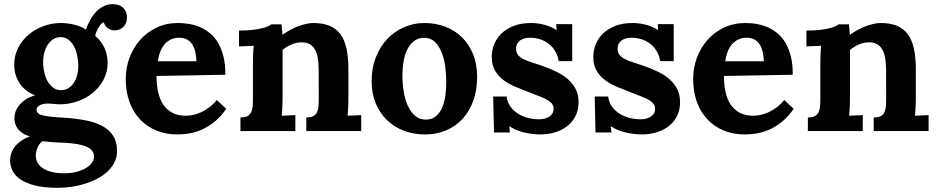

<svg xmlns="http://www.w3.org/2000/svg" viewBox="-20 -626 4474 917"><path d="M284.7 55.7Q273.4 55.2 260.3 54.7Q247.1 54.2 233.6 53.2Q220.2 52.2 207 51Q193.8 49.8 183.1 47.9Q166.5 60.5 158.7 80.1Q150.9 99.6 150.9 117.2Q150.9 136.7 160.2 152.3Q169.4 168 187 179Q204.6 189.9 229.2 195.8Q253.9 201.7 284.7 201.7Q319.8 201.7 346.9 194.3Q374 187 392.3 175.5Q410.6 164.1 419.9 149.9Q429.2 135.7 429.2 121.6Q429.2 90.8 394 75Q358.9 59.1 284.7 55.7ZM270 -448.7Q250 -448.7 234.6 -439Q219.2 -429.2 208.3 -412.8Q197.3 -396.5 191.7 -375Q186 -353.5 186 -330.6Q186 -304.2 191.7 -279.8Q197.3 -255.4 208 -236.6Q218.8 -217.8 234.9 -206.5Q251 -195.3 271.5 -195.3Q291.5 -195.3 306.9 -205.1Q322.3 -214.8 332.8 -231Q343.3 -247.1 348.6 -267.3Q354 -287.6 354 -308.1Q354 -334.5 348.9 -359.6Q343.8 -384.8 333.3 -404.5Q322.8 -424.3 306.9 -436.5Q291 -448.7 270 -448.7ZM524.4 -481Q517.1 -481 509 -484.1Q501 -487.3 494.1 -492.4Q487.3 -497.6 482.4 -504.6Q477.5 -511.7 476.1 -519.5Q469.2 -518.1 462.4 -510.7Q455.6 -503.4 450 -493.7Q444.3 -483.9 440.2 -473.4Q436 -462.9 434.6 -455.1Q463.9 -430.2 479 -397.2Q494.1 -364.3 494.1 -326.2Q494.1 -282.7 475.1 -246.3Q456.1 -210 424.6 -183.6Q393.1 -157.2 352.1 -142.6Q311 -127.9 267.1 -127.9Q253.4 -127.9 237.5 -129.6Q221.7 -131.3 206.5 -131.3Q184.6 -131.3 169.7 -123.3Q154.8 -115.2 154.8 -101.1Q154.8 -91.8 161.6 -85.4Q168.5 -79.1 183.6 -75.2Q198.7 -71.3 223.1 -68.6Q247.6 -65.9 282.7 -64Q340.3 -60.5 387.5 -51.5Q434.6 -42.5 468.3 -24.4Q502 -6.3 520.5 22.7Q539.1 51.8 539.1 95.2Q539.1 123.5 527.3 147.7Q515.6 171.9 495.4 191.4Q475.1 210.9 447.5 225.8Q419.9 240.7 388.7 250.7Q357.4 260.7 323.5 265.9Q289.6 271 256.3 271Q191.4 271 147.7 260Q104 249 77.4 230.7Q50.8 212.4 39.6 189Q28.3 165.5 28.3 140.1Q28.3 124.5 33 108.4Q37.6 92.3 48.6 77.4Q59.6 62.5 77.6 49.1Q95.7 35.6 123 25.4Q102.5 19.5 88.4 10.3Q74.2 1 65.4 -10.5Q56.6 -22 52.7 -35.4Q48.8 -48.8 48.8 -63Q48.8 -75.7 53.7 -90.8Q58.6 -106 70.1 -121.1Q81.5 -136.2 100.1 -149.2Q118.7 -162.1 146.5 -170.4V-171.4Q124.5 -179.7 106.4 -193.4Q88.4 -207 75.4 -225.6Q62.5 -244.1 55.2 -267.1Q47.9 -290 47.9 -316.9Q47.9 -360.8 66.7 -397.5Q85.4 -434.1 116.7 -460.4Q147.9 -486.8 188 -501.5Q228 -516.1 270.5 -516.1Q283.7 -516.1 299.3 -514.4Q314.9 -512.7 331.1 -509Q347.2 -505.4 362.3 -499.5Q377.4 -493.7 390.1 -484.9Q398.4 -507.8 410.2 -529.5Q421.9 -551.3 437.7 -568.4Q453.6 -585.4 473.4 -595.7Q493.2 -606 517.1 -606Q550.8 -606 568.6 -588.4Q586.4 -570.8 586.4 -541.5Q586.4 -532.2 583.5 -521.7Q580.6 -511.2 573.5 -502.2Q566.4 -493.2 554.4 -487.1Q542.5 -481 524.4 -481Z M835.4 -445.8Q813.5 -445.8 796.1 -437.5Q778.8 -429.2 766.1 -414.6Q753.4 -399.9 745.4 -379.2Q737.3 -358.4 733.9 -333.5H918Q917 -364.3 910.6 -385.7Q904.3 -407.2 893.3 -420.7Q882.3 -434.1 867.7 -439.9Q853 -445.8 835.4 -445.8ZM1056.2 -269 727.5 -263.2Q727.5 -222.2 735.1 -187.3Q742.7 -152.3 759.3 -127.2Q775.9 -102.1 802.7 -87.6Q829.6 -73.2 868.7 -73.2Q883.8 -73.2 902.3 -77.1Q920.9 -81.1 940.2 -89.8Q959.5 -98.6 979 -113Q998.5 -127.4 1015.6 -148.4L1060.5 -106Q1033.7 -67.4 1003.4 -43.5Q973.1 -19.5 942.6 -6.3Q912.1 6.8 882.6 11.5Q853 16.1 827.6 16.1Q772.5 16.1 727.1 -2.4Q681.6 -21 648.9 -55.7Q616.2 -90.3 598.4 -139.2Q580.6 -188 580.6 -249Q580.6 -301.8 598.4 -349.9Q616.2 -397.9 648.9 -435.1Q681.6 -472.2 727.8 -494.1Q773.9 -516.1 830.6 -516.1Q858.4 -516.1 886 -511.2Q913.6 -506.3 938.7 -494.9Q963.9 -483.4 985.6 -464.8Q1007.3 -446.3 1022.9 -418.9Q1038.6 -391.6 1047.6 -354.5Q1056.6 -317.4 1056.2 -269Z M1644 -160.6Q1644 -153.3 1643.8 -143.1Q1643.6 -132.8 1643.1 -121.1Q1642.6 -109.4 1641.8 -96.9Q1641.1 -84.5 1640.1 -73.2L1705.1 -76.2V0H1442.9V-64.9Q1463.9 -64.9 1475.8 -71.3Q1487.8 -77.6 1493.7 -89.4Q1499.5 -101.1 1501 -117.4Q1502.4 -133.8 1502.4 -153.8L1502 -296.4Q1501.5 -362.3 1481.9 -393.1Q1462.4 -423.8 1420.9 -423.8Q1395 -423.8 1370.8 -413.1Q1346.7 -402.3 1329.6 -387.2V-160.6Q1329.6 -153.3 1329.3 -143.1Q1329.1 -132.8 1328.6 -121.1Q1328.1 -109.4 1327.4 -96.9Q1326.7 -84.5 1325.7 -73.2L1390.6 -76.2V0H1128.4V-64.9Q1149.4 -64.9 1161.4 -71.3Q1173.3 -77.6 1179.2 -89.4Q1185.1 -101.1 1186.5 -117.4Q1188 -133.8 1188 -153.8V-322.3Q1188 -340.3 1188.7 -362.5Q1189.5 -384.8 1191.9 -407.2L1121.6 -404.3V-480Q1156.2 -480 1182.9 -482.9Q1209.5 -485.8 1228.3 -490.2Q1247.1 -494.6 1258.5 -499.8Q1270 -504.9 1275.4 -509.8H1324.7L1329.1 -460.4H1330.6Q1345.2 -471.7 1364 -481.9Q1382.8 -492.2 1402.6 -499.8Q1422.4 -507.3 1441.2 -511.7Q1460 -516.1 1475.1 -516.1Q1521 -516.1 1553 -503.2Q1585 -490.2 1605.2 -463.4Q1625.5 -436.5 1634.8 -394.5Q1644 -352.5 1644 -294.9Z M2004.9 -445.8Q1975.6 -444.8 1956.1 -429Q1936.5 -413.1 1924.3 -387.7Q1912.1 -362.3 1907 -330.3Q1901.9 -298.3 1901.9 -265.6Q1901.9 -227.1 1908 -189.2Q1914.1 -151.4 1927.5 -121.6Q1940.9 -91.8 1962.2 -73.2Q1983.4 -54.7 2013.7 -54.7Q2043.5 -55.2 2062.3 -71.3Q2081.1 -87.4 2092 -113Q2103 -138.7 2107.2 -170.4Q2111.3 -202.1 2111.3 -234.4Q2111.3 -271.5 2106.2 -309.3Q2101.1 -347.2 2088.6 -377.4Q2076.2 -407.7 2055.9 -426.8Q2035.6 -445.8 2004.9 -445.8ZM2006.8 -516.1Q2060.5 -516.1 2106.7 -498.5Q2152.8 -481 2186.5 -447.8Q2220.2 -414.6 2239.5 -366.9Q2258.8 -319.3 2258.8 -259.3Q2258.8 -196.3 2240.5 -145.3Q2222.2 -94.2 2189.2 -58.3Q2156.2 -22.5 2110.4 -3.2Q2064.5 16.1 2009.8 16.1Q1955.6 16.1 1908.9 -1.7Q1862.3 -19.5 1828.1 -52.5Q1793.9 -85.4 1774.4 -132.6Q1754.9 -179.7 1754.9 -238.8Q1754.9 -300.8 1774.9 -352.1Q1794.9 -403.3 1829.3 -439.7Q1863.8 -476.1 1909.7 -496.1Q1955.6 -516.1 2006.8 -516.1Z M2399.9 -165Q2401.9 -142.1 2414.6 -122.1Q2427.2 -102.1 2447.8 -87.4Q2468.3 -72.8 2495.8 -64.5Q2523.4 -56.2 2555.2 -56.2Q2567.4 -56.2 2579.8 -59.1Q2592.3 -62 2602.1 -68.1Q2611.8 -74.2 2617.9 -83.5Q2624 -92.8 2624 -106Q2624 -120.1 2616.5 -130.1Q2608.9 -140.1 2594.2 -148.7Q2579.6 -157.2 2557.9 -165.5Q2536.1 -173.8 2507.8 -185.1Q2476.6 -197.3 2444.8 -210.2Q2413.1 -223.1 2387.2 -241.7Q2361.3 -260.3 2345 -287.4Q2328.6 -314.5 2328.6 -355Q2328.6 -383.8 2339.6 -412.6Q2350.6 -441.4 2373.5 -464.4Q2396.5 -487.3 2432.1 -501.7Q2467.8 -516.1 2517.1 -516.1Q2530.8 -516.1 2546.6 -514.2Q2562.5 -512.2 2578.6 -508.1Q2594.7 -503.9 2609.9 -497.6Q2625 -491.2 2637.2 -482.4H2638.2L2636.7 -510.7H2712.9V-334H2648.4Q2644 -359.9 2632.1 -380.6Q2620.1 -401.4 2602.1 -415.8Q2584 -430.2 2560.8 -438Q2537.6 -445.8 2510.7 -445.8Q2498 -445.8 2486.1 -442.9Q2474.1 -439.9 2464.8 -433.6Q2455.6 -427.2 2450.2 -417.2Q2444.8 -407.2 2444.8 -392.6Q2444.8 -375 2454.1 -363.5Q2463.4 -352.1 2480 -343.8Q2496.6 -335.4 2518.8 -328.4Q2541 -321.3 2566.9 -312.5Q2605 -299.3 2637.2 -283.7Q2669.4 -268.1 2692.9 -247.3Q2716.3 -226.6 2729.7 -200Q2743.2 -173.3 2743.2 -138.2Q2743.2 -99.1 2727.8 -70.1Q2712.4 -41 2687 -22Q2661.6 -2.9 2628.9 6.6Q2596.2 16.1 2561 16.1Q2539.6 16.1 2518.1 13.2Q2496.6 10.3 2477.1 5.1Q2457.5 0 2441.2 -7.3Q2424.8 -14.6 2413.1 -23.4H2412.1L2415.5 6.8H2339.4L2335.4 -165Z M2884.8 -165Q2886.7 -142.1 2899.4 -122.1Q2912.1 -102.1 2932.6 -87.4Q2953.1 -72.8 2980.7 -64.5Q3008.3 -56.2 3040 -56.2Q3052.2 -56.2 3064.7 -59.1Q3077.1 -62 3086.9 -68.1Q3096.7 -74.2 3102.8 -83.5Q3108.9 -92.8 3108.9 -106Q3108.9 -120.1 3101.3 -130.1Q3093.8 -140.1 3079.1 -148.7Q3064.5 -157.2 3042.7 -165.5Q3021 -173.8 2992.7 -185.1Q2961.4 -197.3 2929.7 -210.2Q2897.9 -223.1 2872.1 -241.7Q2846.2 -260.3 2829.8 -287.4Q2813.5 -314.5 2813.5 -355Q2813.5 -383.8 2824.5 -412.6Q2835.4 -441.4 2858.4 -464.4Q2881.3 -487.3 2917 -501.7Q2952.6 -516.1 3002 -516.1Q3015.6 -516.1 3031.5 -514.2Q3047.4 -512.2 3063.5 -508.1Q3079.6 -503.9 3094.7 -497.6Q3109.9 -491.2 3122.1 -482.4H3123L3121.6 -510.7H3197.8V-334H3133.3Q3128.9 -359.9 3116.9 -380.6Q3105 -401.4 3086.9 -415.8Q3068.8 -430.2 3045.7 -438Q3022.5 -445.8 2995.6 -445.8Q2982.9 -445.8 2970.9 -442.9Q2959 -439.9 2949.7 -433.6Q2940.4 -427.2 2935.1 -417.2Q2929.7 -407.2 2929.7 -392.6Q2929.7 -375 2939 -363.5Q2948.2 -352.1 2964.8 -343.8Q2981.4 -335.4 3003.7 -328.4Q3025.9 -321.3 3051.8 -312.5Q3089.8 -299.3 3122.1 -283.7Q3154.3 -268.1 3177.7 -247.3Q3201.2 -226.6 3214.6 -200Q3228 -173.3 3228 -138.2Q3228 -99.1 3212.6 -70.1Q3197.3 -41 3171.9 -22Q3146.5 -2.9 3113.8 6.6Q3081.1 16.1 3045.9 16.1Q3024.4 16.1 3002.9 13.2Q2981.4 10.3 2961.9 5.1Q2942.4 0 2926 -7.3Q2909.7 -14.6 2897.9 -23.4H2897L2900.4 6.8H2824.2L2820.3 -165Z M3545.4 -445.8Q3523.4 -445.8 3506.1 -437.5Q3488.8 -429.2 3476.1 -414.6Q3463.4 -399.9 3455.3 -379.2Q3447.3 -358.4 3443.8 -333.5H3627.9Q3627 -364.3 3620.6 -385.7Q3614.3 -407.2 3603.3 -420.7Q3592.3 -434.1 3577.6 -439.9Q3563 -445.8 3545.4 -445.8ZM3766.1 -269 3437.5 -263.2Q3437.5 -222.2 3445.1 -187.3Q3452.6 -152.3 3469.2 -127.2Q3485.8 -102.1 3512.7 -87.6Q3539.6 -73.2 3578.6 -73.2Q3593.8 -73.2 3612.3 -77.1Q3630.9 -81.1 3650.1 -89.8Q3669.4 -98.6 3689 -113Q3708.5 -127.4 3725.6 -148.4L3770.5 -106Q3743.7 -67.4 3713.4 -43.5Q3683.1 -19.5 3652.6 -6.3Q3622.1 6.8 3592.5 11.5Q3563 16.1 3537.6 16.1Q3482.4 16.1 3437 -2.4Q3391.6 -21 3358.9 -55.7Q3326.2 -90.3 3308.3 -139.2Q3290.5 -188 3290.5 -249Q3290.5 -301.8 3308.3 -349.9Q3326.2 -397.9 3358.9 -435.1Q3391.6 -472.2 3437.7 -494.1Q3483.9 -516.1 3540.5 -516.1Q3568.4 -516.1 3595.9 -511.2Q3623.5 -506.3 3648.7 -494.9Q3673.8 -483.4 3695.6 -464.8Q3717.3 -446.3 3732.9 -418.9Q3748.5 -391.6 3757.6 -354.5Q3766.6 -317.4 3766.1 -269Z M4354 -160.6Q4354 -153.3 4353.8 -143.1Q4353.5 -132.8 4353 -121.1Q4352.5 -109.4 4351.8 -96.9Q4351.1 -84.5 4350.1 -73.2L4415 -76.2V0H4152.8V-64.9Q4173.8 -64.9 4185.8 -71.3Q4197.8 -77.6 4203.6 -89.4Q4209.5 -101.1 4210.9 -117.4Q4212.4 -133.8 4212.4 -153.8L4211.9 -296.4Q4211.4 -362.3 4191.9 -393.1Q4172.4 -423.8 4130.9 -423.8Q4105 -423.8 4080.8 -413.1Q4056.6 -402.3 4039.6 -387.2V-160.6Q4039.6 -153.3 4039.3 -143.1Q4039.1 -132.8 4038.6 -121.1Q4038.1 -109.4 4037.4 -96.9Q4036.6 -84.5 4035.6 -73.2L4100.6 -76.2V0H3838.4V-64.9Q3859.4 -64.9 3871.3 -71.3Q3883.3 -77.6 3889.2 -89.4Q3895 -101.1 3896.5 -117.4Q3897.9 -133.8 3897.9 -153.8V-322.3Q3897.9 -340.3 3898.7 -362.5Q3899.4 -384.8 3901.9 -407.2L3831.5 -404.3V-480Q3866.2 -480 3892.8 -482.9Q3919.4 -485.8 3938.2 -490.2Q3957 -494.6 3968.5 -499.8Q3980 -504.9 3985.4 -509.8H4034.7L4039.1 -460.4H4040.5Q4055.2 -471.7 4074 -481.9Q4092.8 -492.2 4112.5 -499.8Q4132.3 -507.3 4151.1 -511.7Q4169.9 -516.1 4185.1 -516.1Q4231 -516.1 4262.9 -503.2Q4294.9 -490.2 4315.2 -463.4Q4335.4 -436.5 4344.7 -394.5Q4354 -352.5 4354 -294.9Z"/></svg>

Font: DimaFred
Style: Bold
Weight: 800
Designer: R.Balvardi
Foundry: R.Balvardi (r.balvardi@gmail.com)
Version: Version 1.00;August 2, 2018;FontCreator 11.5.0.2427 64-bit